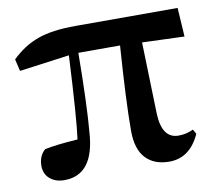

<svg xmlns="http://www.w3.org/2000/svg" viewBox="-66 -616 809 709"><g transform="rotate(-10 338.5 -261.0)"><path d="M491.2 -435.5 499 -166Q502.9 -73.2 564.5 -73.2Q594.7 -73.2 620.1 -85.9L629.9 -68.4Q591.8 15.6 514.6 15.6Q458 15.6 426.3 -18.1Q394.5 -51.8 394.5 -121.1Q394.5 -231.4 409.2 -438.5H252.9Q251 -241.2 242.2 -142.6Q232.4 15.6 121.1 15.6Q87.9 15.6 66.9 -2.4Q45.9 -20.5 45.9 -50.8Q45.9 -87.9 70.3 -109.4Q109.4 -118.2 194.3 -124Q205.1 -202.1 216.8 -435.5L29.3 -410.2L18.6 -455.1Q63.5 -499 117.7 -518.6Q171.9 -538.1 259.8 -538.1H642.6L649.4 -429.7Z"/></g></svg>

Font: Bpmf Zihi Serif Bold
Style: Bold
Weight: 700
Foundry: But Ko
Version: Version 1.320